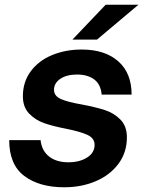

<svg xmlns="http://www.w3.org/2000/svg" viewBox="-20 -783 616 814"><path d="M19 -189H152Q157 -144 188 -119.5Q219 -95 270 -95Q317 -95 349 -115Q381 -135 381 -169Q381 -197 351 -211Q321 -225 261 -237Q204 -248 167 -261Q130 -274 103.5 -301.5Q77 -329 77 -375Q77 -436 110.5 -481Q144 -526 201 -549.5Q258 -573 326 -573Q425 -573 481.5 -523Q538 -473 538 -382H411Q407 -426 379 -446.5Q351 -467 307 -467Q263 -467 236 -449Q209 -431 209 -402Q209 -376 238.5 -363Q268 -350 327 -340Q385 -329 424 -316.5Q463 -304 490.5 -276Q518 -248 518 -201Q518 -137 482.5 -89Q447 -41 386.5 -15Q326 11 252 11Q147 11 83 -37Q19 -85 19 -189ZM391 -615H287L428 -763H567Z"/></svg>

Font: Open Sauce One
Style: Bold Italic
Weight: 700
Italic angle: -10°
Designer: Alfredo Marco Pradil
Foundry: Creative Sauce Fz LLC
Version: Version 1.477